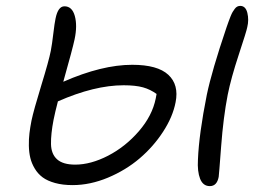

<svg xmlns="http://www.w3.org/2000/svg" viewBox="-20 -656 873 646"><path d="M686 -29.8Q663.1 -29.8 653.3 -54.4Q643.6 -79.1 646 -119.1Q649.4 -204.6 675.8 -336.9Q692.4 -417 742.2 -564Q747.1 -577.6 749.3 -584Q751.5 -590.3 755.6 -600.6Q759.8 -610.8 762.7 -615.7Q765.6 -620.6 769.8 -626.2Q773.9 -631.8 778.6 -634Q783.2 -636.2 788.1 -636.2Q806.6 -636.2 812.3 -612.5Q817.9 -588.9 812 -564.9Q809.6 -551.3 783.4 -472.2Q757.3 -393.1 746.1 -336.9Q731.4 -261.2 724.1 -164.1Q716.8 -66.9 715.8 -61Q710 -29.8 686 -29.8ZM224.1 -33.2Q190.9 -33.2 165.3 -40.3Q139.6 -47.4 123.5 -59.3Q107.4 -71.3 96.9 -88.9Q86.4 -106.4 82 -124.8Q77.6 -143.1 77.1 -165.5Q76.7 -188 79.1 -207.8Q81.5 -227.5 85.9 -250Q93.3 -285.2 118.9 -368.7Q144.5 -452.1 150.9 -484.9Q155.3 -507.8 159.4 -543.2Q163.6 -578.6 167 -594.2Q175.3 -634.8 196.8 -634.8Q222.7 -634.8 231.7 -602.3Q240.7 -569.8 231 -523.9Q224.6 -493.2 192.9 -380.9Q322.8 -438 424.8 -438Q510.3 -438 546.4 -404.3Q582.5 -370.6 570.8 -312Q561.5 -263.2 528.8 -212.9Q496.1 -162.6 449.7 -123Q403.3 -83.5 343.3 -58.3Q283.2 -33.2 224.1 -33.2ZM160.2 -252.9Q150.9 -204.6 151.6 -171.1Q152.3 -137.7 172.1 -119.9Q191.9 -102.1 232.9 -102.1Q285.6 -102.1 344 -132.3Q402.3 -162.6 447.3 -214.6Q492.2 -266.6 503.9 -324.2Q504.9 -330.1 506.8 -339.8Q486.3 -355 461.2 -362.1Q436 -369.1 396 -369.1Q297.9 -369.1 174.8 -314.9Q165.5 -279.3 160.2 -252.9Z"/></svg>

Font: Shantell Sans Irregular
Style: Italic
Weight: 300
Italic angle: -11.31°
Designer: Stephen Nixon, Anya Danilova, Shantell Martin
Foundry: Arrow Type
Version: Version 1.006;[9816181b4]